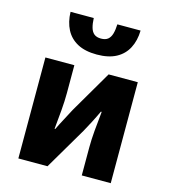

<svg xmlns="http://www.w3.org/2000/svg" viewBox="-110 -823 803 911"><g transform="rotate(15 291.5 -368.0)"><path d="M64.6 0V-496H206.8V-358.4Q206.8 -320.5 203 -274.9Q199.2 -229.3 194.2 -180.3H197.6Q209.9 -206 226.3 -236.3Q242.6 -266.7 253.9 -288.7L375.1 -496H518.4V0H376.1V-137.6Q376.1 -175.1 380 -220.4Q383.9 -265.8 389.4 -315.7H385.4Q373.5 -289.8 357.7 -259.3Q341.9 -228.8 329.6 -206.9L207.8 0ZM295.8 -572.4Q238.3 -572.4 200.8 -592.6Q163.3 -612.8 144.2 -649.6Q125.1 -686.4 123.8 -736.1H237.8Q238.8 -708.8 244.4 -689.5Q249.9 -670.3 262.1 -660.5Q274.4 -650.7 295.8 -650.7Q317.4 -650.7 329.5 -660.5Q341.6 -670.3 347.2 -689.5Q352.7 -708.8 353.7 -736.1H467.8Q466.6 -686.4 447.4 -649.6Q428.3 -612.8 390.8 -592.6Q353.2 -572.4 295.8 -572.4Z"/></g></svg>

Font: Source Sans Variable
Style: Regular
Weight: 200
Designer: Paul D. Hunt
Foundry: Adobe Systems Incorporated
Version: Version 3.006;hotconv 1.0.111;makeotfexe 2.5.65597